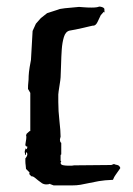

<svg xmlns="http://www.w3.org/2000/svg" viewBox="-20 -543 405 583"><path d="M220 -522Q222 -522 233.5 -521Q245 -520 258 -520Q275 -520 281 -523Q285 -523 290 -521.5Q295 -520 297 -516V-512Q297 -506 298 -505L295 -507L286 -497Q282 -489 276.5 -477Q271 -465 263 -465H261Q260 -465 252 -463Q244 -461 233 -458.5Q222 -456 210 -453.5Q198 -451 191 -450Q179 -447 174 -430.5Q169 -414 167.5 -392.5Q166 -371 165.5 -348Q165 -325 164 -308Q164 -306 163 -298.5Q162 -291 160.5 -282Q159 -273 158 -265.5Q157 -258 157 -256V-233Q157 -206 160.5 -175.5Q164 -145 164 -128L162 -120Q162 -118 162.5 -114.5Q163 -111 166 -109V-74Q164 -74 164 -71V-68V-55L166 -53L164 -49Q164 -43 171 -41.5Q178 -40 185 -40Q195 -40 198.5 -40Q202 -40 202.5 -40.5Q203 -41 204.5 -41Q206 -41 212 -41L318 -42L326 -45Q330 -43 336 -42Q342 -41 345 -34V-32Q335 -17 331 -12Q327 -7 323 3Q297 4 280 7Q263 10 249.5 13Q236 16 224.5 18Q213 20 198 20H144Q142 20 139 18.5Q136 17 134 17L132 15Q128 17 121 17Q113 17 107 13Q101 9 95.5 4.5Q90 0 85 -4Q80 -8 74 -8Q74 -10 71.5 -11.5Q69 -13 69 -16Q69 -18 70 -19L59 -30Q59 -35 58 -41Q57 -47 57 -53V-62Q63 -69 63 -75Q63 -77 61 -81L59 -79V-75Q59 -72 57 -72L55 -81Q55 -87 59 -94V-90Q63 -90 63 -98Q57 -98 57 -104Q57 -107 58.5 -114Q60 -121 60 -127Q60 -131 59 -132L61 -137L70 -145H72V-261L65 -273Q65 -285 66 -293Q67 -301 67 -312Q67 -314 68 -324.5Q69 -335 74 -361L79 -449L89 -471L104 -488L123 -503L157 -514Q160 -516 177 -518Q194 -520 220 -522Z"/></svg>

Font: East Sea Dokdo Cyrillic
Style: Regular
Weight: 400
Version: Version 1.00 July 4, 2018, initial release